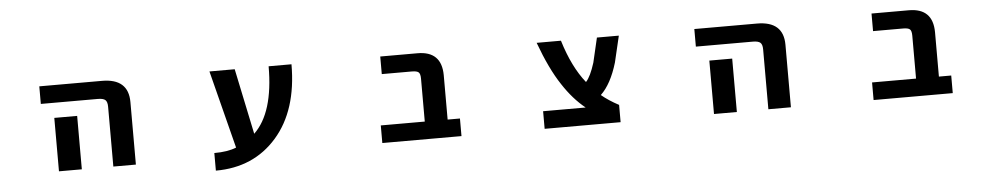

<svg xmlns="http://www.w3.org/2000/svg" viewBox="-37 -805 6073 1168"><g transform="rotate(-5 3000.0 -221.0)"><path d="M217.8 -416V-523.4H600.6Q761.7 -523.4 761.7 -379.9V2H624V-363.3Q624 -393.6 611.3 -404.8Q598.6 -416 565.4 -416ZM431.6 -324.2V-132.8V2H292V-132.8V-324.2Z M1495.1 -122.1Q1618.2 -240.2 1618.2 -523.4H1757.8Q1757.8 -242.2 1616.2 -80.6Q1474.6 81.1 1243.2 81.1V-26.4Q1325.2 -26.4 1377.9 -47.9L1256.8 -523.4H1411.1Z M2535.2 -367.2Q2535.2 -397.5 2524.4 -406.7Q2513.7 -416 2483.4 -416H2299.8V-523.4H2527.3Q2673.8 -523.4 2674.8 -377V-105.5H2750V2H2266.6V-105.5H2535.2Z M3517.6 -105.5Q3442.4 -166 3380.9 -260.7Q3314.5 -360.4 3254.9 -523.4H3403.3Q3453.1 -359.4 3533.2 -259.8Q3561.5 -289.1 3587.9 -373L3623 -523.4H3756.8L3718.8 -362.3Q3680.7 -234.4 3616.2 -172.9Q3659.2 -136.7 3721.7 -103.5V2H3257.8V-105.5Z M4217.8 -416V-523.4H4600.6Q4761.7 -523.4 4761.7 -379.9V2H4624V-363.3Q4624 -393.6 4611.3 -404.8Q4598.6 -416 4565.4 -416ZM4431.6 -324.2V-132.8V2H4292V-132.8V-324.2Z M5535.2 -367.2Q5535.2 -397.5 5524.4 -406.7Q5513.7 -416 5483.4 -416H5299.8V-523.4H5527.3Q5673.8 -523.4 5674.8 -377V-105.5H5750V2H5266.6V-105.5H5535.2Z"/></g></svg>

Font: GenEi Gothic M Regular
Style: Bold
Weight: 700
Designer: o_tamon (Modified); [Source Han Sans]
Ryoko NISHIZUKA  (kana & ideographs); Paul D. Hunt (Latin, Greek & Cyrillic); Wenl
Version: Version 1.1a;Original Version 1.004